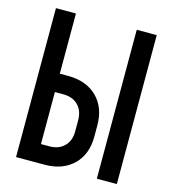

<svg xmlns="http://www.w3.org/2000/svg" viewBox="-109 -820 817 909"><g transform="rotate(15 300.0 -365.0)"><path d="M53 0V-730H151V-435H192Q281 -435 333.5 -383.5Q386 -332 386 -244V-190Q386 -102 333.5 -51Q281 0 192 0ZM449 0V-730H547V0ZM151 -90H192Q238 -90 265 -117Q292 -144 292 -190V-244Q292 -291 265 -318Q238 -345 192 -345H151Z"/></g></svg>

Font: JetBrains Mono SemiBold
Style: Regular
Weight: 472
Monospace: yes
Designer: Philipp Nurullin, Konstantin Bulenkov
Foundry: JetBrains
Version: Version 2.305; ttfautohint (v1.8.4.7-5d5b)